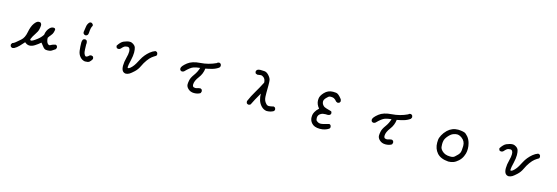

<svg xmlns="http://www.w3.org/2000/svg" viewBox="32 -1706 8436 2907"><g transform="rotate(15 4250.0 -252.5)"><path d="M170 88Q133 83 133 47V41L146 18Q172 10 193.5 -8.5Q215 -27 265 -69.5Q315 -112 332 -204Q349 -296 385.5 -347Q422 -398 454 -398L470 -397Q486 -396 495 -375Q499 -365 499 -350Q499 -331 491 -293Q483 -255 450 -208Q417 -161 396 -110Q399 -93 412 -93Q436 -93 504 -146Q550 -181 581 -229Q590 -302 636 -346Q661 -370 692 -370Q722 -370 722 -343Q722 -334 714 -305Q706 -276 681.5 -248Q657 -220 645 -199Q647 -142 669 -114Q683 -97 698 -97Q707 -97 725 -108.5Q743 -120 789 -130L809 -120Q818 -108 818 -91V-85L807 -63Q780 -44 755.5 -29Q731 -14 696 -14Q692 -14 669 -15Q646 -16 623 -41.5Q600 -67 573 -104Q532 -69 489 -41.5Q446 -14 407 -14Q368 -14 333 -46Q302 -10 268 25.5Q234 61 195 82Z M1282 1Q1236 -5 1203 -43Q1170 -81 1163 -137Q1155 -198 1155 -264Q1155 -290 1168 -312Q1182 -323 1199 -323H1205L1225 -313Q1236 -295 1236 -272Q1236 -263 1234 -253Q1236 -161 1240 -135.5Q1244 -110 1258 -89Q1267 -75 1279 -75Q1286 -75 1299.5 -82.5Q1313 -90 1325 -103Q1337 -112 1354 -112Q1359 -112 1380 -103Q1390 -89 1390 -71V-65Q1372 -31 1349 -13Q1331 1 1282 1ZM1187 -383Q1168 -384 1154 -401L1148 -422Q1156 -465 1161 -509.5Q1166 -554 1197 -586L1218 -593Q1236 -591 1251 -573L1257 -552Q1243 -529 1237.5 -503.5Q1232 -478 1229 -429Q1225 -386 1187 -383Z M1928 20Q1856 16 1856 -88Q1856 -145 1875 -216Q1891 -274 1891 -315Q1891 -381 1847 -381Q1843 -381 1818.5 -377Q1794 -373 1755 -327Q1741 -313 1720 -313L1698 -318Q1685 -332 1684 -354Q1726 -420 1768 -439Q1824 -463 1863 -463Q1892 -463 1919.5 -444.5Q1947 -426 1956.5 -399.5Q1966 -373 1967 -322Q1967 -271 1951 -201Q1930 -116 1930 -87Q1930 -70 1940 -70Q1943 -70 1956 -75.5Q1969 -81 1995 -108Q2021 -135 2041.5 -171Q2062 -207 2081.5 -244.5Q2101 -282 2129 -316.5Q2157 -351 2193 -381Q2229 -411 2273 -427L2296 -420Q2312 -406 2312 -383L2305 -362Q2271 -343 2242 -320.5Q2213 -298 2179.5 -252Q2146 -206 2120 -149.5Q2094 -93 2051 -53Q2008 -13 1983.5 2Q1959 17 1928 20Z M3000 36Q2944 36 2907 1Q2873 -30 2873 -69Q2873 -93 2881.5 -134Q2890 -175 2932 -232.5Q2974 -290 2993 -356Q2938 -351 2892.5 -336Q2847 -321 2771 -243Q2758 -233 2740 -233H2734L2715 -243Q2705 -255 2705 -272Q2705 -307 2782 -368Q2849 -421 2976.5 -429.5Q3104 -438 3220 -493L3222 -497Q3233 -507 3251 -507H3257L3276 -497Q3286 -483 3286 -466V-460L3274 -437Q3229 -405 3177.5 -390.5Q3126 -376 3071 -366Q3062 -282 3011 -216Q2955 -143 2955 -87Q2955 -54 2976 -47Q2988 -43 3000 -43Q3013 -43 3031.5 -49.5Q3050 -56 3079 -58L3099 -47Q3108 -33 3108 -16Q3108 -11 3099 10Q3060 36 3000 36Z M4132 14Q4083 8 4047 -30Q4011 -68 3996 -116.5Q3981 -165 3981 -218Q3910 -97 3874 -20Q3860 -8 3842 -8H3837L3817 -18Q3808 -31 3808 -48V-55Q3845 -142 3893.5 -222Q3942 -302 3987 -392Q3985 -444 3955 -469Q3932 -488 3909 -488Q3902 -488 3895 -486Q3871 -481 3856 -481Q3850 -481 3829 -491Q3819 -503 3819 -520V-526L3829 -546Q3851 -563 3880 -563Q3909 -563 3945 -560.5Q3981 -558 4014.5 -521.5Q4048 -485 4055 -453Q4060 -428 4060 -367L4059 -251Q4059 -219 4060.5 -191Q4062 -163 4070.5 -137.5Q4079 -112 4102 -88Q4120 -67 4146 -67Q4166 -67 4222 -80L4241 -70Q4252 -57 4252 -39V-33L4241 -14Q4195 14 4132 14Z M4980 66Q4889 66 4848 16Q4815 -23 4815 -73Q4815 -83 4817 -104.5Q4819 -126 4836 -158Q4853 -190 4892 -226Q4843 -283 4843 -346L4845 -374Q4849 -417 4898 -470Q4952 -528 5031 -528Q5042 -528 5077.5 -525.5Q5113 -523 5163 -460Q5179 -444 5179 -420V-415L5169 -396Q5157 -386 5140 -386H5134L5114 -396Q5089 -427 5066 -438Q5047 -446 5024 -446Q5019 -446 5002 -445Q4985 -444 4951 -407Q4921 -375 4921 -347Q4921 -343 4924 -325.5Q4927 -308 4945.5 -287.5Q4964 -267 4998 -258Q5032 -249 5079 -235Q5089 -224 5089 -206V-200L5079 -181Q5062 -169 5040 -169L5010 -170Q4966 -170 4939 -155Q4894 -131 4894 -83Q4894 -74 4897.5 -55Q4901 -36 4931 -21Q4948 -12 4971 -12Q5003 -12 5103 -42L5122 -32Q5132 -18 5132 0V6L5122 25Q5061 66 4980 66Z M6000 36Q5944 36 5907 1Q5873 -30 5873 -69Q5873 -93 5881.5 -134Q5890 -175 5932 -232.5Q5974 -290 5993 -356Q5938 -351 5892.5 -336Q5847 -321 5771 -243Q5758 -233 5740 -233H5734L5715 -243Q5705 -255 5705 -272Q5705 -307 5782 -368Q5849 -421 5976.5 -429.5Q6104 -438 6220 -493L6222 -497Q6233 -507 6251 -507H6257L6276 -497Q6286 -483 6286 -466V-460L6274 -437Q6229 -405 6177.5 -390.5Q6126 -376 6071 -366Q6062 -282 6011 -216Q5955 -143 5955 -87Q5955 -54 5976 -47Q5988 -43 6000 -43Q6013 -43 6031.5 -49.5Q6050 -56 6079 -58L6099 -47Q6108 -33 6108 -16Q6108 -11 6099 10Q6060 36 6000 36Z M6987 41Q6865 32 6808.5 -33Q6752 -98 6752 -193Q6752 -203 6754 -235Q6756 -267 6780 -312.5Q6804 -358 6845 -398Q6914 -464 7011 -464Q7023 -464 7051 -461Q7079 -458 7105.5 -450Q7132 -442 7165 -403Q7198 -364 7213 -308Q7225 -263 7225 -222Q7225 -211 7222.5 -180Q7220 -149 7200 -102.5Q7180 -56 7141.5 -21Q7103 14 7066.5 27.5Q7030 41 6987 41ZM6993 -40Q6999 -40 7020.5 -41Q7042 -42 7063 -58Q7117 -104 7131.5 -135Q7146 -166 7146 -246Q7146 -320 7088 -362Q7048 -391 7012 -391Q6985 -391 6951.5 -378Q6918 -365 6881.5 -323.5Q6845 -282 6836 -245Q6830 -219 6830 -190Q6830 -177 6832.5 -147.5Q6835 -118 6866 -87Q6912 -40 6993 -40Z M7928 20Q7856 16 7856 -88Q7856 -145 7875 -216Q7891 -274 7891 -315Q7891 -381 7847 -381Q7843 -381 7818.5 -377Q7794 -373 7755 -327Q7741 -313 7720 -313L7698 -318Q7685 -332 7684 -354Q7726 -420 7768 -439Q7824 -463 7863 -463Q7892 -463 7919.5 -444.5Q7947 -426 7956.5 -399.5Q7966 -373 7967 -322Q7967 -271 7951 -201Q7930 -116 7930 -87Q7930 -70 7940 -70Q7943 -70 7956 -75.5Q7969 -81 7995 -108Q8021 -135 8041.5 -171Q8062 -207 8081.5 -244.5Q8101 -282 8129 -316.5Q8157 -351 8193 -381Q8229 -411 8273 -427L8296 -420Q8312 -406 8312 -383L8305 -362Q8271 -343 8242 -320.5Q8213 -298 8179.5 -252Q8146 -206 8120 -149.5Q8094 -93 8051 -53Q8008 -13 7983.5 2Q7959 17 7928 20Z"/></g></svg>

Font: Xiaolai Mono SC
Style: Regular
Weight: 400
Monospace: yes
Designer: LXGW / Nozomi Seto
Version: Version 3.113;September 30, 2024